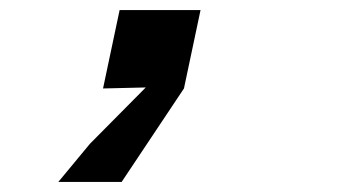

<svg xmlns="http://www.w3.org/2000/svg" viewBox="-20 -176 690 382"><path d="M185 0 218 -156H379L346 0L222 186H96L159 110L270 -2Z"/></svg>

Font: Azeret Mono Thin SemiBold
Style: Italic
Weight: 600
Italic angle: -12°
Version: Version 1.002